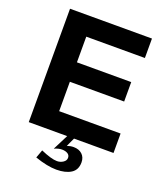

<svg xmlns="http://www.w3.org/2000/svg" viewBox="-167 -838 989 1160"><g transform="rotate(20 327.5 -258.0)"><path d="M326.2 86.9Q303.7 86.9 276.9 99.1L327.1 0H80.1V-729H606.9V-604H230V-439H579.1V-314H230V-125H625V0H371.1L345.2 56.2Q366.2 48.8 387.2 48.8Q421.4 48.8 442.1 68.1Q462.9 87.4 462.9 120.1Q462.9 168.5 427.7 190.7Q392.6 212.9 334 212.9Q276.4 212.9 195.8 185.1L214.8 132.8Q284.2 163.1 319.8 163.1Q341.8 163.1 359.4 151.4Q377 139.6 377 122.1Q377 104.5 362.5 95.7Q348.1 86.9 326.2 86.9Z"/></g></svg>

Font: Miedinger*
Style: Bold
Weight: 700
Version: Version 001.000